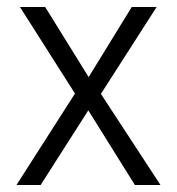

<svg xmlns="http://www.w3.org/2000/svg" viewBox="-20 -528 505 548"><path d="M96 0H27L194 -261L37 -508H109L233 -308L356 -508H427L268 -260L438 0H365L232 -213Z"/></svg>

Font: Hind Vadodara Light
Style: Regular
Weight: 300
Designer: Hitesh Malaviya
Foundry: Indian Type Foundry
Version: Version 1.000;PS 1.0;hotconv 1.0.86;makeotf.lib2.5.63406; tt